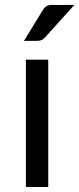

<svg xmlns="http://www.w3.org/2000/svg" viewBox="-20 -744 316 764"><path d="M172 -506.5V0H83V-506.5ZM276 -724.5 159.5 -595.5Q152.5 -588 145.8 -584.8Q139 -581.5 128.5 -581.5H75.5L149.5 -702.5Q156.5 -714 164.8 -719.2Q173 -724.5 189 -724.5Z"/></svg>

Font: Lato TR
Style: Regular
Weight: 400
Designer: Lukasz Dziedzic
Foundry: tyPoland Lukasz Dziedzic
Version: Version 1.104 2013